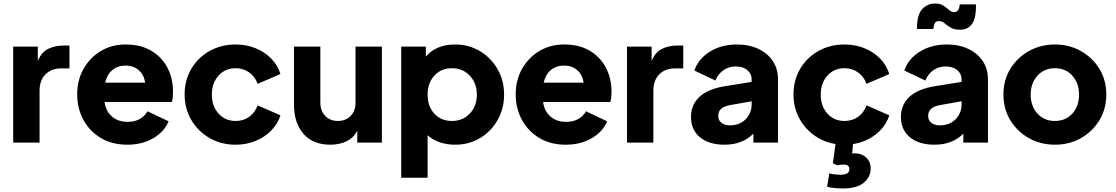

<svg xmlns="http://www.w3.org/2000/svg" viewBox="-20 -811 6345 1092"><path d="M55 0H205V-294Q205 -355 239 -388.5Q273 -422 328 -422H375V-552H343Q293 -552 254.5 -533.5Q216 -515 195 -464V-546H55Z M704 12Q788 12 851 -24.5Q914 -61 939 -121L819 -178Q803 -150 774.5 -134Q746 -118 706 -118Q651 -118 616 -149Q581 -180 575 -231H957Q961 -242 962.5 -257.5Q964 -273 964 -289Q964 -365 932.5 -425.5Q901 -486 841 -522Q781 -558 694 -558Q616 -558 554 -521Q492 -484 455.5 -420Q419 -356 419 -274Q419 -195 454 -130Q489 -65 553 -26.5Q617 12 704 12ZM694 -438Q740 -438 770 -411Q800 -384 805 -341H578Q589 -388 619.5 -413Q650 -438 694 -438Z M1320 12Q1382 12 1434 -9.5Q1486 -31 1523 -69Q1560 -107 1575 -155L1445 -212Q1431 -171 1398 -147Q1365 -123 1320 -123Q1261 -123 1223 -165Q1185 -207 1185 -273Q1185 -339 1223 -381Q1261 -423 1320 -423Q1364 -423 1397.5 -399Q1431 -375 1445 -334L1575 -390Q1559 -441 1522 -478.5Q1485 -516 1433 -537Q1381 -558 1320 -558Q1238 -558 1172 -521Q1106 -484 1068 -419.5Q1030 -355 1030 -274Q1030 -193 1068.5 -128Q1107 -63 1172.5 -25.5Q1238 12 1320 12Z M1859 12Q1911 12 1951 -7.5Q1991 -27 2012 -67V0H2152V-546H2002V-227Q2002 -180 1974 -151.5Q1946 -123 1902 -123Q1858 -123 1830 -151.5Q1802 -180 1802 -227V-546H1652V-215Q1652 -113 1705.5 -50.5Q1759 12 1859 12Z M2262 200H2412V-42Q2441 -15 2481.5 -1.5Q2522 12 2568 12Q2648 12 2711 -26Q2774 -64 2810.5 -129Q2847 -194 2847 -273Q2847 -353 2810 -417.5Q2773 -482 2710 -520Q2647 -558 2569 -558Q2460 -558 2402 -489V-546H2262ZM2550 -123Q2489 -123 2450.5 -164.5Q2412 -206 2412 -273Q2412 -339 2450.5 -381Q2489 -423 2550 -423Q2612 -423 2652 -380.5Q2692 -338 2692 -273Q2692 -207 2652 -165Q2612 -123 2550 -123Z M3198 12Q3282 12 3345 -24.5Q3408 -61 3433 -121L3313 -178Q3297 -150 3268.5 -134Q3240 -118 3200 -118Q3145 -118 3110 -149Q3075 -180 3069 -231H3451Q3455 -242 3456.5 -257.5Q3458 -273 3458 -289Q3458 -365 3426.5 -425.5Q3395 -486 3335 -522Q3275 -558 3188 -558Q3110 -558 3048 -521Q2986 -484 2949.5 -420Q2913 -356 2913 -274Q2913 -195 2948 -130Q2983 -65 3047 -26.5Q3111 12 3198 12ZM3188 -438Q3234 -438 3264 -411Q3294 -384 3299 -341H3072Q3083 -388 3113.5 -413Q3144 -438 3188 -438Z M3546 0H3696V-294Q3696 -355 3730 -388.5Q3764 -422 3819 -422H3866V-552H3834Q3784 -552 3745.5 -533.5Q3707 -515 3686 -464V-546H3546Z M4101 12Q4203 12 4265 -51V0H4405V-360Q4405 -419 4375.5 -463.5Q4346 -508 4293 -533Q4240 -558 4171 -558Q4084 -558 4018.5 -518Q3953 -478 3929 -410L4049 -353Q4063 -389 4093.5 -411Q4124 -433 4164 -433Q4206 -433 4230.5 -412Q4255 -391 4255 -360V-345L4104 -321Q4006 -305 3958 -260Q3910 -215 3910 -146Q3910 -72 3961.5 -30Q4013 12 4101 12ZM4065 -151Q4065 -178 4082 -192.5Q4099 -207 4131 -213L4255 -235V-218Q4255 -168 4221 -133Q4187 -98 4131 -98Q4103 -98 4084 -112Q4065 -126 4065 -151Z M4783 12Q4845 12 4897 -9.5Q4949 -31 4986 -69Q5023 -107 5038 -155L4908 -212Q4894 -171 4861 -147Q4828 -123 4783 -123Q4724 -123 4686 -165Q4648 -207 4648 -273Q4648 -339 4686 -381Q4724 -423 4783 -423Q4827 -423 4860.5 -399Q4894 -375 4908 -334L5038 -390Q5022 -441 4985 -478.5Q4948 -516 4896 -537Q4844 -558 4783 -558Q4701 -558 4635 -521Q4569 -484 4531 -419.5Q4493 -355 4493 -274Q4493 -193 4531.5 -128Q4570 -63 4635.5 -25.5Q4701 12 4783 12ZM4772 261Q4854 261 4893 228Q4932 195 4932 149Q4932 108 4906 84.5Q4880 61 4840 61Q4834 61 4827 62L4832 0H4733L4717 117L4741 129Q4744 128 4756 126.5Q4768 125 4779 125Q4811 125 4811 152Q4811 183 4759 183Q4748 183 4729.5 181Q4711 179 4697 175L4684 251Q4706 257 4731 259Q4756 261 4772 261Z M5295 12Q5397 12 5459 -51V0H5599V-360Q5599 -419 5569.5 -463.5Q5540 -508 5487 -533Q5434 -558 5365 -558Q5278 -558 5212.5 -518Q5147 -478 5123 -410L5243 -353Q5257 -389 5287.5 -411Q5318 -433 5358 -433Q5400 -433 5424.5 -412Q5449 -391 5449 -360V-345L5298 -321Q5200 -305 5152 -260Q5104 -215 5104 -146Q5104 -72 5155.5 -30Q5207 12 5295 12ZM5259 -151Q5259 -178 5276 -192.5Q5293 -207 5325 -213L5449 -235V-218Q5449 -168 5415 -133Q5381 -98 5325 -98Q5297 -98 5278 -112Q5259 -126 5259 -151ZM5440 -642Q5484 -642 5508 -674.5Q5532 -707 5531 -786H5438Q5438 -770 5430.5 -756Q5423 -742 5408 -742Q5391 -742 5377.5 -754.5Q5364 -767 5346 -779Q5328 -791 5297 -791Q5255 -791 5225 -759Q5195 -727 5195 -646H5288Q5290 -664 5296 -677.5Q5302 -691 5320 -691Q5338 -691 5352 -679Q5366 -667 5386 -654.5Q5406 -642 5440 -642Z M5980 12Q6061 12 6127 -25Q6193 -62 6232.5 -126.5Q6272 -191 6272 -273Q6272 -356 6232.5 -420Q6193 -484 6127 -521Q6061 -558 5980 -558Q5899 -558 5832.5 -521Q5766 -484 5726.5 -420Q5687 -356 5687 -273Q5687 -191 5726.5 -126.5Q5766 -62 5832.5 -25Q5899 12 5980 12ZM5980 -123Q5919 -123 5880.5 -165Q5842 -207 5842 -273Q5842 -338 5880.5 -380.5Q5919 -423 5980 -423Q6041 -423 6079 -380.5Q6117 -338 6117 -273Q6117 -207 6079 -165Q6041 -123 5980 -123Z"/></svg>

Font: Plus Jakarta Sans ExtraBold
Style: Regular
Weight: 800
Designer: Gumpita Rahayu
Foundry: Tokotype
Version: Version 2.004; ttfautohint (v1.8.3)